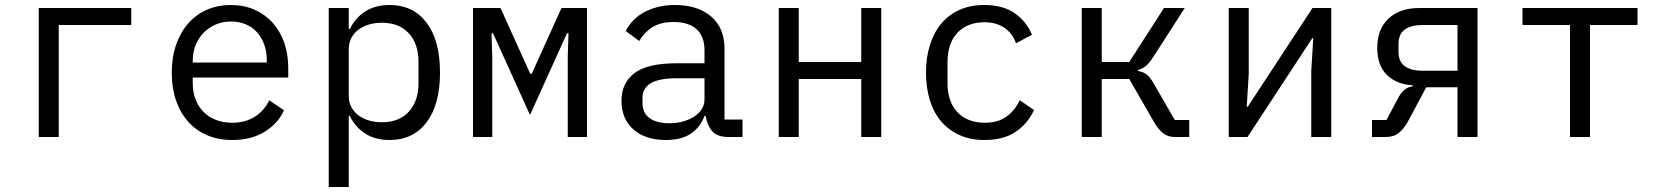

<svg xmlns="http://www.w3.org/2000/svg" viewBox="-20 -548 6640 768"><path d="M135 -516H505V-448H215V0H135Z M909 12Q853 12 808.5 -7Q764 -26 732.5 -61.5Q701 -97 684 -146.5Q667 -196 667 -257Q667 -319 684.5 -369Q702 -419 733 -454.5Q764 -490 807.5 -509Q851 -528 904 -528Q956 -528 998.5 -509Q1041 -490 1071 -456.5Q1101 -423 1117 -377Q1133 -331 1133 -276V-238H751V-214Q751 -180 762 -151Q773 -122 793.5 -101Q814 -80 843.5 -68.5Q873 -57 909 -57Q961 -57 999 -81Q1037 -105 1057 -147L1116 -107Q1093 -55 1039.5 -21.5Q986 12 909 12ZM904 -462Q871 -462 843 -450Q815 -438 794.5 -417Q774 -396 762.5 -367.5Q751 -339 751 -305V-298H1047V-309Q1047 -343 1036.5 -371Q1026 -399 1007.5 -419.5Q989 -440 962.5 -451Q936 -462 904 -462Z M1295 -516H1375V-432H1379Q1429 -528 1538 -528Q1633 -528 1686.5 -457Q1740 -386 1740 -258Q1740 -130 1686.5 -59Q1633 12 1538 12Q1429 12 1379 -84H1375V200H1295ZM1507 -59Q1577 -59 1615.5 -101.5Q1654 -144 1654 -214V-302Q1654 -372 1615.5 -414.5Q1577 -457 1507 -457Q1480 -457 1456 -450Q1432 -443 1414 -429.5Q1396 -416 1385.5 -396.5Q1375 -377 1375 -351V-165Q1375 -139 1385.5 -119.5Q1396 -100 1414 -86.5Q1432 -73 1456 -66Q1480 -59 1507 -59Z M1872 -516H1982L2101 -253H2107L2226 -516H2328V0H2251V-323L2254 -415H2248L2100 -88L1952 -415H1946L1949 -323V0H1872Z M2895 0Q2848 0 2828 -24Q2808 -48 2803 -84H2798Q2781 -39 2743.5 -13.5Q2706 12 2643 12Q2562 12 2514 -30Q2466 -72 2466 -145Q2466 -217 2518.5 -256Q2571 -295 2688 -295H2798V-346Q2798 -403 2766 -431.5Q2734 -460 2675 -460Q2623 -460 2590 -439.5Q2557 -419 2537 -384L2483 -424Q2493 -444 2510 -463Q2527 -482 2552 -496.5Q2577 -511 2609 -519.5Q2641 -528 2680 -528Q2771 -528 2824.5 -482Q2878 -436 2878 -354V-70H2950V0ZM2657 -55Q2688 -55 2713.5 -62.5Q2739 -70 2758 -82.5Q2777 -95 2787.5 -112.5Q2798 -130 2798 -150V-235H2688Q2616 -235 2583 -215Q2550 -195 2550 -157V-136Q2550 -96 2578.5 -75.5Q2607 -55 2657 -55Z M3095 -516H3175V-300H3425V-516H3505V0H3425V-232H3175V0H3095Z M3918 12Q3862 12 3818.5 -7.5Q3775 -27 3745 -62Q3715 -97 3699.5 -147Q3684 -197 3684 -258Q3684 -319 3700 -369Q3716 -419 3746 -454.5Q3776 -490 3819 -509Q3862 -528 3917 -528Q3992 -528 4039 -495Q4086 -462 4108 -409L4044 -375Q4030 -415 3997.5 -437Q3965 -459 3917 -459Q3882 -459 3854.5 -447.5Q3827 -436 3808 -415Q3789 -394 3779.5 -365Q3770 -336 3770 -302V-214Q3770 -180 3779.5 -151Q3789 -122 3808 -101Q3827 -80 3855 -68.5Q3883 -57 3919 -57Q3971 -57 4005 -81Q4039 -105 4059 -147L4116 -108Q4093 -56 4044.5 -22Q3996 12 3918 12Z M4307 -516H4387V-300H4497L4636 -516H4719L4593 -320Q4576 -294 4563 -283.5Q4550 -273 4532 -268V-264Q4552 -261 4566 -250.5Q4580 -240 4595 -214L4679 -68H4737V0H4679Q4653 0 4634 -14Q4615 -28 4596 -60L4497 -232H4387V0H4307Z M4895 -516H4975V-253L4967 -121H4971L5230 -516H5305V0H5225V-263L5233 -395H5229L4970 0H4895Z M5468 -68H5526L5571 -153Q5583 -176 5597 -188Q5611 -200 5631 -203V-207Q5568 -210 5528.5 -247.5Q5489 -285 5489 -357Q5489 -431 5534 -473.5Q5579 -516 5658 -516H5890V0H5810V-199H5685L5614 -66Q5596 -33 5575.5 -16.5Q5555 0 5523 0H5468ZM5810 -448H5670Q5625 -448 5599.5 -430Q5574 -412 5574 -372V-341Q5574 -301 5599.5 -283Q5625 -265 5670 -265H5810Z M6260 -448H6070V-516H6530V-448H6340V0H6260Z"/></svg>

Font: PlemolJP35 Console
Style: Regular
Weight: 400
Version: v2.0.3; ttfautohint (v1.8.4.7-5d5b-dirty) -l 6 -r 45 -G 200 